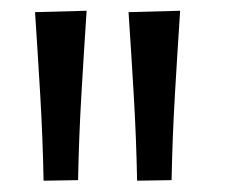

<svg xmlns="http://www.w3.org/2000/svg" viewBox="-20 -764 412 348"><path d="M59 -436.5Q57.5 -514 53 -590.5Q48.5 -667 43.5 -742L137 -744.5Q132 -669 127.5 -592Q123 -515 121.5 -437.5ZM228.5 -436.5Q227 -514 222.5 -590.5Q218 -667 213 -742L306.5 -744.5Q301.5 -669 297 -592Q292.5 -515 291 -437.5Z"/></svg>

Font: Commissioner Thin
Style: Regular
Weight: 400
Version: Version 1.000